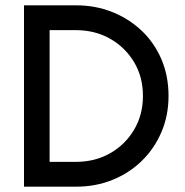

<svg xmlns="http://www.w3.org/2000/svg" viewBox="-20 -700 694 720"><path d="M70 0V-680H266Q337 -680 399.5 -655.5Q462 -631 510 -586Q558 -541 585 -478.5Q612 -416 612 -340Q612 -267 585.5 -205Q559 -143 512 -97Q465 -51 402 -25.5Q339 0 266 0ZM166 -93H264Q336 -93 392.5 -125Q449 -157 482.5 -213Q516 -269 516 -340Q516 -412 482.5 -467.5Q449 -523 392.5 -555Q336 -587 264 -587H166Z"/></svg>

Font: Teachers Medium
Style: Regular
Weight: 500
Designer: Alfredo Marco Pradil, Chank Diesel
Version: Version 1.001